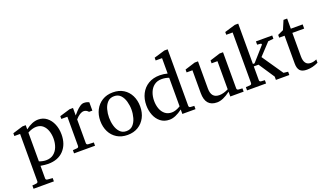

<svg xmlns="http://www.w3.org/2000/svg" viewBox="-78 -1221 3305 1936"><g transform="rotate(-20 1575.0 -253.5)"><path d="M472.2 -242.7Q472.2 -136.7 412.1 -72.8Q352.1 -8.8 244.6 -8.8Q216.8 -8.8 164.6 -17.1V117.7Q164.6 135.3 184.6 136.7L237.8 141.1V176.3H19.5V141.1L62.5 136.7Q81.1 134.8 81.1 117.7V-389.6H19.5V-419.4L129.4 -453.1H164.6V-408.2Q235.8 -463.9 300.8 -463.9Q353 -463.9 391.6 -433.8Q430.2 -403.8 451.2 -353.8Q472.2 -303.7 472.2 -242.7ZM382.3 -230.5Q382.3 -274.4 369.1 -313.5Q356 -352.5 328.4 -377Q300.8 -401.4 256.8 -401.4Q215.3 -401.4 164.6 -374V-64.9Q204.1 -50.3 237.8 -50.3Q286.6 -50.3 318.6 -75.2Q350.6 -100.1 366.5 -141.1Q382.3 -182.1 382.3 -230.5Z M846.2 -361.3H811Q788.6 -386.2 762.2 -386.2Q720.7 -386.2 671.9 -330.1V-77.1Q671.9 -58.1 690.9 -57.1L750.5 -54.7V-19.5H525.4V-53.7L569.8 -57.1Q588.4 -58.6 588.4 -77.1V-389.6H523.4V-419.4L635.3 -453.1H671.9V-373Q685.1 -389.2 705.1 -410.6Q725.1 -432.1 747.8 -448Q770.5 -463.9 791 -463.9Q822.3 -463.9 846.2 -450.7Z M1314 -235.8Q1314 -170.4 1287.4 -119.1Q1260.7 -67.9 1212.4 -38.3Q1164.1 -8.8 1098.6 -8.8Q1033.2 -8.8 985.4 -38.1Q937.5 -67.4 911.6 -118.9Q885.7 -170.4 885.7 -235.8Q885.7 -301.3 912.4 -352.8Q939 -404.3 987.5 -434.1Q1036.1 -463.9 1102.1 -463.9Q1168 -463.9 1215.3 -434.3Q1262.7 -404.8 1288.3 -353.3Q1314 -301.8 1314 -235.8ZM1220.7 -236.8Q1220.7 -280.8 1208.7 -323.7Q1196.8 -366.7 1170.7 -395Q1144.5 -423.3 1101.1 -423.3Q1056.6 -423.3 1030 -395.3Q1003.4 -367.2 991.7 -324.2Q980 -281.2 980 -236.8Q980 -192.9 991.9 -149.7Q1003.9 -106.4 1030.3 -77.9Q1056.6 -49.3 1099.6 -49.3Q1144 -49.3 1170.4 -77.9Q1196.8 -106.4 1208.7 -149.7Q1220.7 -192.9 1220.7 -236.8Z M1828.6 -19.5H1687.5V-67.4Q1610.8 -8.8 1548.3 -8.8Q1491.7 -8.8 1453.1 -39.3Q1414.6 -69.8 1395 -119.1Q1375.5 -168.5 1375.5 -224.6Q1375.5 -293.5 1403.1 -347.7Q1430.7 -401.9 1482.2 -432.9Q1533.7 -463.9 1605 -463.9Q1646 -463.9 1687.5 -453.1V-618.2H1619.1V-647.9L1735.4 -682.6H1771V-77.1Q1771 -58.6 1790 -57.1L1828.6 -54.7ZM1687.5 -101.1V-407.7Q1649.4 -421.4 1610.8 -421.4Q1562.5 -421.4 1530 -396.7Q1497.6 -372.1 1481.2 -330.8Q1464.8 -289.6 1464.8 -240.2Q1464.8 -194.3 1479 -155.5Q1493.2 -116.7 1522.2 -93.3Q1551.3 -69.8 1594.7 -69.8Q1636.2 -69.8 1687.5 -101.1Z M2345.2 -19.5H2202.1V-70.8Q2121.1 -8.8 2058.1 -8.8Q1933.6 -8.8 1933.6 -154.3V-398.4H1871.1V-429.2L1981.4 -463.9H2017.1V-171.4Q2017.1 -69.8 2104.5 -69.8Q2148.9 -69.8 2202.1 -96.7V-398.4H2139.2V-429.2L2249 -463.9H2285.6V-77.1Q2285.6 -58.6 2305.7 -57.1L2345.2 -54.7Z M2835.4 -19.5H2691.4V-54.7L2579.1 -223.6H2528.3V-77.1Q2528.3 -58.6 2547.4 -57.1L2585.9 -54.7V-19.5H2381.8V-54.7L2426.3 -57.1Q2444.8 -58.6 2444.8 -77.1V-618.2H2376.5V-647.9L2491.7 -682.6H2528.3V-250H2546.4L2678.7 -399.4Q2682.6 -403.3 2680.2 -408.2Q2678.2 -413.6 2671.9 -414.6L2634.8 -418V-453.1H2809.6V-418L2752 -412.1L2633.3 -285.2L2787.6 -60.1L2835.4 -54.7Z M3144.5 -38.6Q3083 -8.8 3022 -8.8Q2970.7 -8.8 2948.2 -33.4Q2925.8 -58.1 2925.8 -109.4V-408.2H2868.2V-438L2929.7 -466.3L2970.2 -562H3009.3V-453.1H3136.2V-408.2H3009.3V-157.2Q3009.3 -59.6 3081.5 -59.6Q3113.8 -59.6 3144.5 -74.2Z"/></g></svg>

Font: Annapurna SIL
Style: Regular
Weight: 400
Designer: Peter Martin, Annie Olsen
Foundry: SIL International
Version: Version 2.000